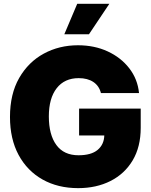

<svg xmlns="http://www.w3.org/2000/svg" viewBox="-20 -974 789 1004"><path d="M388.7 9.8Q282.7 9.8 202.4 -35.4Q122.1 -80.6 77.1 -164.1Q32.2 -247.6 32.2 -362.3Q32.2 -482.4 80.3 -566.2Q128.4 -649.9 209 -693.6Q289.6 -737.3 387.7 -737.3Q473.6 -737.3 543 -705.3Q612.3 -673.3 656 -616.9Q699.7 -560.5 707 -487.3H507.8Q498.5 -524.9 468.3 -545.2Q438 -565.4 391.6 -565.4Q317.4 -565.4 276.4 -512.7Q235.4 -460 235.4 -365.2Q235.4 -269.5 274.7 -215.8Q314 -162.1 390.6 -162.1Q456.5 -162.1 490.2 -189.9Q523.9 -217.8 525.4 -265.6H393.6V-406.2H715.8V-305.7Q715.8 -206.1 673.8 -135.5Q631.8 -64.9 557.9 -27.6Q483.9 9.8 388.7 9.8ZM316.4 -794.9 383.8 -954.1H551.8L445.3 -794.9Z"/></svg>

Font: Inter Tight Black
Style: Regular
Weight: 900
Designer: Rasmus Andersson
Foundry: rsms
Version: Version 3.004; ttfautohint (v1.8.4.7-5d5b)